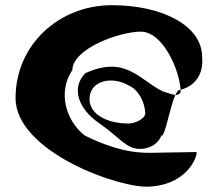

<svg xmlns="http://www.w3.org/2000/svg" viewBox="-20 -730 855 740"><path d="M40 -352C40 -144 447 0 560 -11C716 -22 744 -144 737 -144L556 -141C500 -141 426 -149 306 -208C231 -268 203 -378 259 -460C259 -541 438 -608 523 -608C606 -608 671 -465 676 -384C723 -396 766 -435 759 -511C759 -629 609 -710 411 -710C208 -710 40 -558 40 -352ZM309 -448C254 -393 280 -312 361 -256C442 -200 466 -156 520 -156C554 -156 590 -174 602 -208C615 -197 634 -317 656 -364C644 -365 627 -372 607 -378C516 -423 464 -518 309 -448ZM325 -348C325 -420 412 -438 475 -401C514 -385 538 -336 540 -294C540 -272 500 -254 475 -254C392 -254 325 -290 325 -348ZM656 -364C664 -364 671 -366 676 -374V-384C675 -384 673 -383 672 -383C667 -383 661 -375 656 -364Z"/></svg>

Font: Ampere
Style: Regular
Weight: 400
Version: Version 1